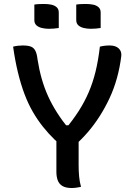

<svg xmlns="http://www.w3.org/2000/svg" viewBox="-20 -938 690 967"><path d="M388 3Q379 5 372 6Q365 7 358 8Q351 9 342 9Q311 9 294 -1.5Q277 -12 270.5 -30.5Q264 -49 264 -72Q264 -119 264 -166Q264 -213 264 -260H376Q376 -234 376 -208.5Q376 -183 376 -157Q376 -131 376 -106Q376 -76 378.5 -49Q381 -22 388 3ZM46 -703Q57 -706 69.5 -707.5Q82 -709 94 -709Q120 -709 135 -703.5Q150 -698 158 -682.5Q166 -667 169 -639Q177 -588 190 -542Q203 -496 222 -454Q241 -412 267.5 -370.5Q294 -329 330 -285L287 -307H352L307 -285Q347 -333 376.5 -379Q406 -425 427 -474Q448 -523 461.5 -578.5Q475 -634 483 -703Q494 -706 506.5 -707.5Q519 -709 532 -709Q562 -709 577.5 -694.5Q593 -680 591 -657Q584 -599 569 -545Q554 -491 531.5 -443Q509 -395 481.5 -352Q454 -309 422.5 -272.5Q391 -236 358 -207Q337 -207 322 -207.5Q307 -208 295.5 -211Q284 -214 274.5 -219.5Q265 -225 255 -235Q224 -265 196.5 -299.5Q169 -334 145.5 -374.5Q122 -415 103.5 -464Q85 -513 70.5 -572.5Q56 -632 46 -703ZM153 -915Q165 -917 178 -917.5Q191 -918 202 -918Q222 -918 238.5 -914.5Q255 -911 265.5 -901.5Q276 -892 276 -875V-797Q264 -795 251 -794Q238 -793 226 -793Q208 -793 191 -797Q174 -801 163.5 -810.5Q153 -820 153 -837ZM364 -915Q376 -917 389 -917.5Q402 -918 413 -918Q433 -918 449.5 -914.5Q466 -911 476.5 -901.5Q487 -892 487 -875V-797Q475 -795 462 -794Q449 -793 437 -793Q419 -793 402 -797Q385 -801 374.5 -810.5Q364 -820 364 -837Z"/></svg>

Font: Recursive Casual Medium
Style: Regular
Weight: 500
Version: Version 1.047